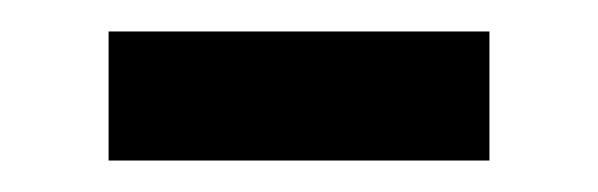

<svg xmlns="http://www.w3.org/2000/svg" viewBox="-20 -358 380 122"><path d="M49 -338H291V-256H49Z"/></svg>

Font: telugu15
Style: Book
Weight: 400
Designer: Jelle Bosma - Monotype Design Team
Foundry: Monotype Imaging Inc.
Version: Version 2.003